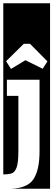

<svg xmlns="http://www.w3.org/2000/svg" viewBox="-30 -937 325 1170"><path d="M-10 -917H275V213H37Q138 210 174.5 154Q211 98 211 -16V-451H12V-353H82V-16Q82 56 70.5 85.5Q59 115 38.5 120.5Q18 126 -10 126ZM259 -563 153 -670H115L7 -564L37 -517L125 -570L230 -518Z"/></svg>

Font: Zilla Slab Highlight
Style: Bold
Weight: 700
Designer: Typotheque Type Foundry
Foundry: Typotheque type foundry
Version: Version 1.1; 2017; ttfautohint (v1.6)